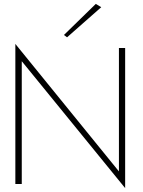

<svg xmlns="http://www.w3.org/2000/svg" viewBox="-20 -947 737 988"><path d="M592 -700V-65L59 -721V0H92V-632L624 21V-700ZM501 -910 473 -927 309 -767 325 -755Z"/></svg>

Font: Jost ExtraLight
Style: Regular
Weight: 250
Version: Version 3.710